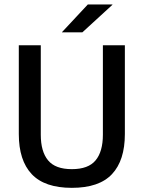

<svg xmlns="http://www.w3.org/2000/svg" viewBox="-20 -846 657 878"><path d="M308.5 13Q184 13 125 -49.8Q66 -112.5 66 -233V-639H166.5V-230Q166.5 -153 199.8 -112.8Q233 -72.5 308.5 -72.5Q384 -72.5 417.2 -112.8Q450.5 -153 450.5 -230V-639H551V-233Q551 -112.5 492.2 -49.8Q433.5 13 308.5 13ZM263.5 -699 381.5 -825.5H494V-824L356.5 -698H263.5Z"/></svg>

Font: Anek Devanagari Medium
Style: Regular
Weight: 500
Designer: Kailash Malviya (Devanagari) & Yesha Goshar (Latin)
Foundry: Ek Type
Version: Version 1.003